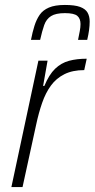

<svg xmlns="http://www.w3.org/2000/svg" viewBox="-20 -755 382 775"><path d="M26 0 135 -510H172L154 -408H159Q178 -454 202.5 -477.5Q227 -501 258.5 -509.5Q290 -518 330 -518L320 -472Q273 -472 240 -455.5Q207 -439 185.5 -409.5Q164 -380 150 -339.5Q136 -299 126 -252L71 0ZM105 -594Q111 -625 119 -650.5Q127 -676 140 -695Q153 -714 177.5 -724.5Q202 -735 242 -735Q282 -735 303.5 -727Q325 -719 333.5 -704Q342 -689 342 -668Q342 -652 339.5 -633.5Q337 -615 332 -594H295Q299 -614 302 -629.5Q305 -645 305 -658Q305 -680 292 -691Q279 -702 242 -702Q205 -702 186 -690Q167 -678 158.5 -654Q150 -630 142 -594Z"/></svg>

Font: Saira SemiCondensed ExtraLight
Style: Italic
Weight: 250
Width: 4
Italic angle: -12°
Designer: Hector Gatti with collaboration of the Omnibus-Type team
Foundry: Omnibus-Type
Version: Version 1.101